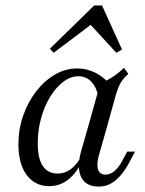

<svg xmlns="http://www.w3.org/2000/svg" viewBox="-20 -680 540 713"><path d="M162.9 11.3Q109.7 11.3 79 -30.2Q48.4 -71.8 48.4 -144.4Q48.4 -200 66.1 -250.8Q83.9 -301.6 114.5 -341.1Q145.2 -380.6 184.3 -403.2Q223.4 -425.8 266.9 -425.8Q304 -425.8 337.5 -408.1Q371 -390.3 396 -357.3L346 -318.5Q338.7 -355.6 319.4 -376.2Q300 -396.8 271 -396.8Q241.9 -396.8 214.9 -376.2Q187.9 -355.6 166.5 -321Q145.2 -286.3 132.7 -241.5Q120.2 -196.8 120.2 -148.4Q120.2 -91.1 139.1 -63.3Q158.1 -35.5 194.4 -35.5Q221 -35.5 243.1 -52Q265.3 -68.5 283.1 -100.8L282.3 -76.6Q262.1 -34.7 231.5 -11.7Q200.8 11.3 162.9 11.3ZM306.5 -206.5 352.4 -370.2Q375 -379 398.4 -394.4Q421.8 -409.7 440.3 -428.2L456.5 -405.6Q443.5 -394.4 435.1 -383.1Q426.6 -371.8 421 -358.5Q415.3 -345.2 409.7 -325.8L376.6 -206.5ZM347.6 -104.8Q337.9 -71 344 -51.2Q350 -31.5 371.8 -31.5Q389.5 -31.5 406 -45.6Q422.6 -59.7 436.3 -87.1L452.4 -116.9H481.5L462.9 -82.3Q449.2 -54.8 431.9 -33.5Q414.5 -12.1 394 0.4Q373.4 12.9 346 12.9Q313.7 12.9 295.6 -3.6Q277.4 -20.2 273.8 -49.6Q270.2 -79 280.6 -116.1L306.5 -206.5H376.6ZM179 -483.9 165.3 -499.2 329.8 -659.7H358.9L433.1 -496L412.1 -483.9L303.2 -602.4H336.3Z"/></svg>

Font: Playfair 5pt SemiExpanded Light Light
Style: Italic
Weight: 300
Italic angle: -15.6°
Version: Version 2.203